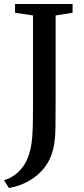

<svg xmlns="http://www.w3.org/2000/svg" viewBox="-43 -763 420 963"><path d="M-23 141Q4.5 133 29 115.8Q53.5 98.5 72.8 72.2Q92 46 102.5 11.5Q111 -14 115.2 -44Q119.5 -74 121 -118Q122.5 -162 122.5 -229V-685.5L32.5 -699V-743H321V-699L236 -685.5V-269Q236 -187 235.2 -124Q234.5 -61 224.5 -18.5Q212 37 179.5 78.2Q147 119.5 100.8 145.2Q54.5 171 2 180Z"/></svg>

Font: Merriweather 48pt Medium
Style: Regular
Weight: 500
Version: Version 2.100